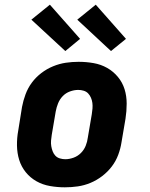

<svg xmlns="http://www.w3.org/2000/svg" viewBox="-20 -792 640 820"><path d="M257 8Q225 8 193.5 2.5Q162 -3 135.5 -18Q109 -33 90 -56.5Q71 -80 62 -109Q53 -138 52.5 -170.5Q52 -203 58 -235L74 -335Q79 -362 89 -389Q99 -416 116 -439Q133 -462 156.5 -480Q180 -498 207 -509Q234 -520 261 -524Q288 -528 316 -528Q348 -528 379.5 -522.5Q411 -517 437.5 -502Q464 -487 483.5 -463.5Q503 -440 512 -411Q521 -382 521 -349.5Q521 -317 516 -285L499 -185Q495 -158 485 -131Q475 -104 457.5 -81Q440 -58 416.5 -40Q393 -22 366.5 -11Q340 0 312.5 4Q285 8 257 8ZM259 -112Q276 -112 294 -118.5Q312 -125 325.5 -138.5Q339 -152 346 -169.5Q353 -187 355 -204L372 -304Q374 -316 375 -328.5Q376 -341 374.5 -352.5Q373 -364 368.5 -374.5Q364 -385 356.5 -393Q349 -401 337.5 -404.5Q326 -408 314 -408Q297 -408 279 -401.5Q261 -395 248 -381.5Q235 -368 228 -350.5Q221 -333 218 -316L201 -216Q199 -204 198 -191.5Q197 -179 199 -167.5Q201 -156 205 -145.5Q209 -135 216.5 -127Q224 -119 235.5 -115.5Q247 -112 259 -112ZM454 -574 310 -708 389 -772 518 -626ZM259 -574 114 -708 193 -772 322 -626Z"/></svg>

Font: Iosevka Etoile Heavy
Style: Italic
Weight: 900
Italic angle: -9°
Designer: Belleve Invis
Foundry: Belleve Invis
Version: Version 22.1.2; ttfautohint (v1.8.4)